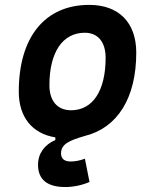

<svg xmlns="http://www.w3.org/2000/svg" viewBox="-20 -547 626 774"><path d="M243.2 207C275.9 207 312.5 199.2 340.8 186.5L322.3 92.8C302.7 100.1 283.2 104 265.1 104C239.3 104 226.1 92.8 226.1 71.3C226.1 33.7 259.3 19.5 320.3 1.5C453.1 -30.8 529.3 -150.9 529.3 -335C529.3 -456.1 459 -527.3 339.8 -527.3C161.1 -527.3 55.7 -397.5 55.7 -177.7C55.7 -74.7 109.9 -8.3 203.1 6.8V17.6C160.2 35.6 133.3 71.3 133.3 117.2C133.3 177.2 170.9 207 243.2 207ZM266.6 -102.5C211.4 -102.5 179.2 -140.1 179.2 -203.6C179.2 -336.4 232.4 -415 321.8 -415C375 -415 405.8 -377.4 405.8 -314C405.8 -181.2 354 -102.5 266.6 -102.5Z"/></svg>

Font: Cascadia Mono SemiBold
Style: Italic
Weight: 600
Italic angle: -10°
Monospace: yes
Designer: Aaron Bell
Foundry: Saja Typeworks
Version: Version 2404.023